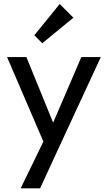

<svg xmlns="http://www.w3.org/2000/svg" viewBox="-20 -768 554 986"><path d="M222 3.8 16.2 -475H115.5L268.5 -100H236.5L397.8 -475H497.8L276 3.8ZM86.2 199 225.5 -87.8 276 3.8 186 199ZM197 -546 156.2 -586.8 286.5 -747.5 357 -677Z"/></svg>

Font: Marine Company Thin
Style: Regular
Weight: 100
Designer: Rodrigo Fuenzalida
Foundry: fragTYPE
Version: Version 1.000